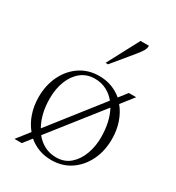

<svg xmlns="http://www.w3.org/2000/svg" viewBox="-172 -814 855 931"><g transform="rotate(30 255.0 -348.5)"><path d="M50 10 105 -60Q79 -91 64.5 -133.5Q50 -176 50 -225Q50 -292 76 -345Q102 -398 148 -429Q194 -460 255 -460Q293 -460 325 -448Q357 -436 383 -414L419 -460H460L405 -390Q431 -359 445.5 -316.5Q460 -274 460 -225Q460 -158 434 -105Q408 -52 362 -21Q316 10 255 10Q217 10 185 -2Q153 -14 127 -36L91 10ZM100 -246Q100 -160 135 -98L358 -382Q337 -408 308 -423Q279 -438 243 -438Q198 -438 166 -412.5Q134 -387 117 -343.5Q100 -300 100 -246ZM269 -13Q315 -13 346.5 -40.5Q378 -68 394 -112Q410 -156 410 -205Q410 -293 377 -354L153 -70Q175 -43 204 -28Q233 -13 269 -13ZM248 -530 342 -707H389Q389 -692 381 -678.5Q373 -665 356 -644L262 -530Z"/></g></svg>

Font: Spectral ExtraLight
Style: Regular
Weight: 275
Designer: Jean-Baptiste Levee
Foundry: Production Type
Version: Version 2.001